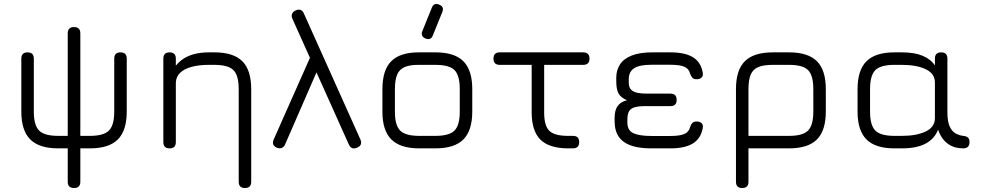

<svg xmlns="http://www.w3.org/2000/svg" viewBox="-20 -748 4950 968"><path d="M87.5 -185.5V-452.5Q87.5 -484 119 -484Q150.5 -484 150.5 -452.5V-185.5Q150.5 -116.5 177.2 -89.8Q204 -63 273 -63H321.5V-580Q321.5 -595.5 329.8 -603.8Q338 -612 353 -611.5Q385 -611.5 385 -580V-63H433.5Q502.5 -63 529.2 -89.8Q556 -116.5 556 -185.5V-452.5Q556 -484 587.5 -484Q619 -484 619 -452.5V-185.5Q619 -90 574.2 -45Q529.5 0 433.5 0H385V168.5Q385 200 353.5 200Q321.5 200 321.5 168.5V0H273Q177.5 0 132.5 -45Q87.5 -90 87.5 -185.5Z M1246.5 168.5Q1246.5 200 1215 200Q1183.5 200 1183.5 168.5V-298.5Q1183.5 -368 1156.8 -394.5Q1130 -421 1061 -421H1033Q984 -421 947 -411.2Q910 -401.5 889 -381.8Q868 -362 866.5 -332Q866.5 -302.5 837 -302.5Q832.5 -302.5 833 -328.5Q842.5 -404.5 894 -444.2Q945.5 -484 1033 -484H1061Q1157 -484 1201.8 -439.2Q1246.5 -394.5 1246.5 -298.5ZM866.5 -31.5Q866.5 0 835 0Q803.5 0 803.5 -31.5V-452.5Q803.5 -484 835 -484Q866.5 -484 866.5 -452.5Z M1454 -654Q1448 -668 1452.8 -678.8Q1457.5 -689.5 1471 -695.5Q1485 -702 1495.8 -697.8Q1506.5 -693.5 1512.5 -679L1797 -45Q1809.5 -15.5 1780 -3.5Q1751.5 9 1738.5 -20ZM1585.5 -406 1417 -19Q1411.5 -6.5 1400.2 -2.2Q1389 2 1375.5 -3.5Q1347.5 -16 1360 -45L1555 -484.5Z M2125 -554Q2099 -565 2109.5 -591.5L2157 -709Q2167.5 -736 2194.5 -724.5Q2220.5 -714.5 2210 -687.5L2162.5 -570Q2152.5 -543 2125 -554ZM2093.5 0Q1998 0 1953 -45Q1908 -90 1908 -184.5V-298.5Q1908 -395 1953 -439.8Q1998 -484.5 2093.5 -484H2175.5Q2271.5 -484 2316.2 -439.2Q2361 -394.5 2361 -298.5V-185.5Q2361 -90 2316.2 -45Q2271.5 0 2175.5 0ZM1971 -184.5Q1971 -116 1997.8 -89.5Q2024.5 -63 2093.5 -63H2175.5Q2245 -63 2271.5 -89.8Q2298 -116.5 2298 -185.5V-298.5Q2298 -368 2271.5 -394.5Q2245 -421 2175.5 -421H2093.5Q2047.5 -421.5 2020.8 -410.2Q1994 -399 1982.5 -372.2Q1971 -345.5 1971 -298.5Z M2868 0Q2859.5 0 2853.8 0Q2848 0 2838.5 0Q2746.5 -1.5 2703.5 -45.2Q2660.5 -89 2660.5 -181.5V-452.5H2723.5V-181.5Q2723.5 -115 2748.5 -89.5Q2773.5 -64 2839 -63Q2845.5 -63 2852.2 -63Q2859 -63 2868 -63Q2884.5 -63 2892.2 -55.2Q2900 -47.5 2900 -31.5Q2900 0 2868 0ZM2499.5 -421Q2468 -421 2468 -452.5Q2468 -484 2499.5 -484H2920.5Q2952 -484 2952 -452.5Q2952 -421 2920.5 -421Z M3264 0Q3171.5 0 3126 -32Q3080.5 -64 3079 -130L3078.5 -151Q3078.5 -193 3094.5 -214.2Q3110.5 -235.5 3141 -242.5Q3109.5 -256 3098.2 -277.2Q3087 -298.5 3087 -338.5V-356.5Q3087 -394.5 3106 -423.5Q3125 -452.5 3166 -468.5Q3207 -484.5 3273 -484H3360Q3434 -484 3474 -459.2Q3514 -434.5 3523 -381.5Q3526 -366 3517.2 -357.2Q3508.5 -348.5 3492 -348.5Q3477.5 -348.5 3470.5 -356.2Q3463.5 -364 3459 -377.5Q3453 -401.5 3430.2 -411.5Q3407.5 -421.5 3360 -421.5H3264.5Q3203.5 -421.5 3176.8 -403.8Q3150 -386 3150 -348.5V-330Q3150.5 -307 3162.2 -295.5Q3174 -284 3194 -280Q3214 -276 3239 -276H3360Q3391.5 -276 3391.5 -244.5Q3391.5 -213 3360 -213H3235Q3198.5 -213 3178.8 -207Q3159 -201 3151 -186.2Q3143 -171.5 3143 -145V-130Q3143 -90.5 3173.2 -76.5Q3203.5 -62.5 3264 -62.5H3360Q3407.5 -62.5 3430.2 -72.5Q3453 -82.5 3459 -106.5Q3463.5 -121 3470.8 -128.2Q3478 -135.5 3492.5 -135.5Q3508.5 -135.5 3517.2 -127Q3526 -118.5 3523 -102.5Q3514 -50.5 3474 -25.2Q3434 0 3360 0Z M3690.5 168.5V-298.5Q3690.5 -395 3735.5 -439.5Q3780.5 -484 3876 -484H3958Q4054 -484 4098.8 -439.2Q4143.5 -394.5 4143.5 -298.5V-185.5Q4143.5 -90 4098.8 -45Q4054 0 3958 0H3753.5V168.5Q3753.5 200 3722 200Q3690.5 200 3690.5 168.5ZM3753.5 -63H3958Q4027.5 -63 4054 -89.8Q4080.5 -116.5 4080.5 -185.5V-298.5Q4080.5 -368 4054 -394.5Q4027.5 -421 3958 -421H3876Q3830 -421 3803.2 -410Q3776.5 -399 3765 -372.2Q3753.5 -345.5 3753.5 -298.5Z M4303.5 -185.5V-298.5Q4303.5 -394.5 4348.5 -439.2Q4393.5 -484 4489 -484H4527Q4590.5 -484 4631.2 -467Q4672 -450 4693.5 -418V-452.5Q4693.5 -484 4725 -484Q4756.5 -484 4756.5 -452.5V-181.5Q4756.5 -136.5 4767.5 -111.5Q4778.5 -86.5 4796.8 -76Q4815 -65.5 4836 -63Q4852.5 -61.5 4860.2 -54.5Q4868 -47.5 4868 -31.5Q4868 0 4836 0Q4801 0 4775.8 -12.8Q4750.5 -25.5 4734.2 -47Q4718 -68.5 4709.5 -94.5Q4692.5 -49.5 4648 -24.8Q4603.5 0 4527 0H4489Q4393.5 0 4348.5 -45Q4303.5 -90 4303.5 -185.5ZM4366.5 -185.5Q4366.5 -116.5 4393.2 -89.8Q4420 -63 4489 -63H4527Q4601 -63 4647.2 -85.2Q4693.5 -107.5 4693.5 -152.5V-331.5Q4693.5 -377 4647.2 -399Q4601 -421 4527 -421H4489Q4420 -421 4393.2 -394.5Q4366.5 -368 4366.5 -298.5Z"/></svg>

Font: Jura Light Medium
Style: Regular
Weight: 500
Version: Version 5.106